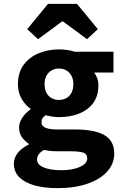

<svg xmlns="http://www.w3.org/2000/svg" viewBox="-20 -764 640 995"><path d="M277 211Q212 211 161.5 197.5Q111 184 81.5 156Q52 128 52 84Q52 54 71.5 29Q91 4 129 -15V-19Q108 -33 93.5 -53Q79 -73 79 -104Q79 -129 95.5 -154Q112 -179 138 -197V-201Q111 -219 92 -252Q73 -285 73 -328Q73 -388 102.5 -428Q132 -468 180.5 -488Q229 -508 285 -508Q331 -508 367 -496H568V-388H468Q477 -377 483.5 -359.5Q490 -342 490 -323Q490 -266 462.5 -229.5Q435 -193 389 -175Q343 -157 285 -157Q271 -157 253 -159.5Q235 -162 217 -167Q205 -159 200 -151Q195 -143 195 -130Q195 -111 215.5 -102Q236 -93 279 -93H371Q469 -93 520.5 -64Q572 -35 572 32Q572 84 536 124.5Q500 165 433.5 188Q367 211 277 211ZM285 -246Q306 -246 323 -255Q340 -264 350 -282.5Q360 -301 360 -328Q360 -354 350 -372Q340 -390 323 -399.5Q306 -409 285 -409Q265 -409 248 -399.5Q231 -390 221 -372Q211 -354 211 -328Q211 -301 221 -282.5Q231 -264 248 -255Q265 -246 285 -246ZM298 118Q338 118 368 110Q398 102 415 88.5Q432 75 432 58Q432 33 410 26.5Q388 20 345 20H283Q256 20 238.5 18Q221 16 207 13Q188 25 180 36.5Q172 48 172 62Q172 89 206 103.5Q240 118 298 118ZM177 -561 121 -613 229 -744H379L487 -613L431 -561L306 -653H302Z"/></svg>

Font: Source Code Pro ExtraLight
Style: Bold
Weight: 700
Monospace: yes
Version: Version 1.018;hotconv 1.0.116;makeotfexe 2.5.65601